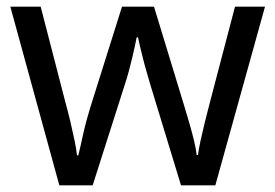

<svg xmlns="http://www.w3.org/2000/svg" viewBox="-20 -557 826 576"><path d="M431 -303Q425 -324 419 -344.5Q413 -365 408.5 -383.5Q404 -402 400 -418Q396 -434 394 -445H390Q388 -434 384.5 -418Q381 -402 376.5 -383Q372 -364 366.5 -343.5Q361 -323 354 -302L258 -1H158L11 -537H102L176 -251Q184 -222 191 -192.5Q198 -163 203.5 -136.5Q209 -110 211 -91H215Q218 -103 222 -121Q226 -139 230.5 -159Q235 -179 240.5 -199Q246 -219 251 -235L346 -537H442L534 -235Q541 -212 548.5 -186Q556 -160 562 -135.5Q568 -111 570 -92H574Q576 -109 581.5 -134.5Q587 -160 594.5 -190.5Q602 -221 610 -251L685 -537H775L626 -1H523Z"/></svg>

Font: lkorean25
Style: Book
Weight: 400
Designer: Jelle Bosma - Monotype Design Team
Foundry: Monotype Imaging Inc.
Version: Version 2.003